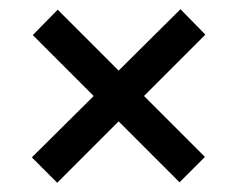

<svg xmlns="http://www.w3.org/2000/svg" viewBox="-20 -545 514 416"><path d="M49 -204 183 -337 51 -469 105 -524 237 -392 371 -525 425 -470 292 -337 424 -205 369 -150 237 -282 104 -149Z"/></svg>

Font: Mozilla Headline BETA
Style: Regular
Weight: 400
Designer: Studio DRAMA
Foundry: Studio DRAMA
Version: Version 0.100